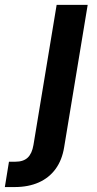

<svg xmlns="http://www.w3.org/2000/svg" viewBox="-124 -549 390 773"><path d="M104 -529.3H229L134.3 43.5Q126 95.2 99.9 131.1Q73.7 167 32 185.5Q-9.8 204.1 -65.4 204.1H-104.5L-87.9 102.1H-62.5Q-29.8 102.1 -12.5 85.7Q4.9 69.3 10.7 34.7Z"/></svg>

Font: Inter 24pt SemiBold
Style: Italic
Weight: 600
Italic angle: -9.3988°
Designer: Rasmus Andersson
Foundry: rsms
Version: Version 4.001;git-66647c0bb